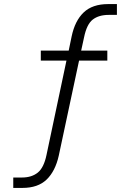

<svg xmlns="http://www.w3.org/2000/svg" viewBox="-20 -733 640 941"><path d="M45 188V137H88Q135 137 165 113Q195 89 208 26L307 -442L320 -436H180V-485H327L314 -472L331 -554Q347 -631 390 -672Q433 -713 510 -713H553V-660H513Q464 -660 434.5 -637Q405 -614 392 -550L375 -472L365 -485H506V-436H352L369 -443L268 30Q251 106 208.5 147Q166 188 90 188Z"/></svg>

Font: Nunito Sans 12pt ExtraLight 12pt Light
Style: Regular
Weight: 300
Version: Version 3.101;gftools[0.9.27]